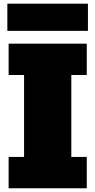

<svg xmlns="http://www.w3.org/2000/svg" viewBox="-20 -1012 513 1032"><path d="M26.4 0V-168.5H109.4V-608.9H26.4V-777.3H446.3V-608.9H363.3V-168.5H446.3V0ZM19.5 -846.2V-992.2H452.6V-846.2Z"/></svg>

Font: Bevan
Style: Regular
Weight: 400
Designer: Vernon Adams
Foundry: Vernon Adams
Version: Version 2.100; ttfautohint (v1.8.3)